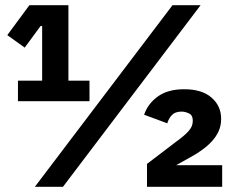

<svg xmlns="http://www.w3.org/2000/svg" viewBox="-20 -718 899 738"><path d="M49 -329V-408H142V-618H136L75 -535L8 -583L93 -698H243V-408H324V-329ZM114 0 643 -698H751L222 0ZM834 0H545V-88L654 -171Q673 -185 685.5 -195.5Q698 -206 706 -215.5Q714 -225 717.5 -234Q721 -243 721 -254V-255Q721 -275 706.5 -282Q692 -289 678 -289Q653 -289 640.5 -275.5Q628 -262 623 -244L534 -277Q548 -319 586.5 -347Q625 -375 688 -375Q756 -375 793 -343Q830 -311 830 -261Q830 -235 820.5 -214Q811 -193 795 -175.5Q779 -158 758.5 -143Q738 -128 716 -116L657 -83H834Z"/></svg>

Font: IBM Plex Thai
Style: Bold
Weight: 700
Designer: Mike Abbink, Paul van der Laan, Pieter van Rosmalen, Ben Mitchell, Mark Frömberg
Foundry: Bold Monday
Version: Version 1.0